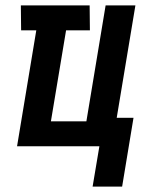

<svg xmlns="http://www.w3.org/2000/svg" viewBox="-20 -540 540 709"><path d="M322 149 347 0H43L114 -428H58L57 -520H311L312 -428H224L168 -92H299L370 -520H480L411 -105H473L431 149Z"/></svg>

Font: Iosevka Term Curly XBd Obl
Style: Regular
Weight: 800
Italic angle: -9°
Designer: Belleve Invis
Foundry: Belleve Invis
Version: Version 32.3.0